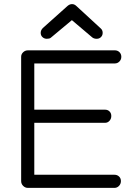

<svg xmlns="http://www.w3.org/2000/svg" viewBox="-20 -915 643 935"><path d="M208 -726.1Q195.8 -726.1 187 -734.1Q178.2 -742.2 178.2 -754.9Q178.2 -768.1 189 -778.8L309.1 -886.2Q319.3 -895 331.1 -895Q342.8 -895 353 -884.8L470.2 -776.9Q480 -768.6 480 -754.9Q480 -742.7 471.7 -734.4Q463.4 -726.1 451.2 -726.1Q437.5 -726.1 429.2 -732.9L330.1 -816.9L227.1 -731Q221.2 -726.1 208 -726.1ZM116.2 0Q102.5 0 92.8 -9.8Q83 -19.5 83 -33.2V-638.2Q83 -651.4 92.8 -660.6Q102.5 -669.9 116.2 -669.9H539.1Q552.7 -669.9 561.8 -660.9Q570.8 -651.9 570.8 -638.2Q570.8 -625 561.5 -615.5Q552.2 -606 539.1 -606H147V-380.9H491.2Q504.9 -380.9 513.4 -372.3Q522 -363.8 522 -350.1Q522 -336.4 513.2 -326.7Q504.4 -316.9 491.2 -316.9H147V-64H537.1Q550.8 -64 559.8 -55.4Q568.8 -46.9 568.8 -33.2Q568.8 -19.5 559.6 -9.8Q550.3 0 537.1 0Z"/></svg>

Font: Comic Neue
Style: Regular
Weight: 400
Designer: Craig Rozynski
Foundry: Craig Rozynski
Version: Version 2.003;hotconv 1.0.109;makeotfexe 2.5.65596